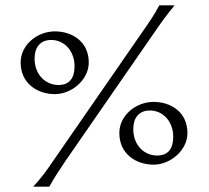

<svg xmlns="http://www.w3.org/2000/svg" viewBox="-20 -696 779 716"><path d="M164 0C184 -36 200 -60 225 -97L555 -574C580 -611 602 -641 631 -676H574C557 -643 535 -611 509 -574L179 -97C154 -60 136 -35 104 0ZM553 -82C615 -82 679 -135 679 -200C679 -278 617 -316 553 -316C486 -316 425 -265 425 -200C425 -122 487 -82 553 -82ZM566 -116C518 -116 477 -154 477 -215C477 -255 497 -284 539 -284C587 -284 626 -244 626 -186C626 -143 608 -116 566 -116ZM185 -345C247 -345 311 -398 311 -463C311 -541 249 -579 185 -579C118 -579 57 -528 57 -463C57 -385 119 -345 185 -345ZM198 -379C150 -379 109 -417 109 -478C109 -518 129 -547 171 -547C219 -547 258 -507 258 -449C258 -406 240 -379 198 -379Z"/></svg>

Font: Coconat Demi
Style: Regular
Weight: 400
Designer: Sara Lavazza
Foundry: Collletttivo
Version: Version 1.000;Glyphs 3.2 (3217)